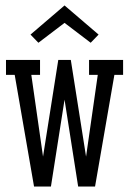

<svg xmlns="http://www.w3.org/2000/svg" viewBox="-20 -685 472 705"><path d="M217 -319 267 0H329L400 -410H432V-465H307V-410H339L296 -110L240 -465H194L138 -110L95 -410H127V-465H2V-410H34L105 0H167ZM342 -558 217 -665 92 -558 121 -528 217 -601 313 -528Z"/></svg>

Font: Stint Ultra Condensed
Style: Regular
Weight: 400
Width: 1
Designer: Astigmatic (AOETI)
Foundry: Astigmatic (AOETI)
Version: Version 1.000